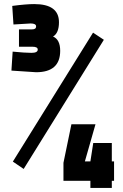

<svg xmlns="http://www.w3.org/2000/svg" viewBox="-20 -821 601 941"><path d="M148 -801Q269 -801 269 -712Q269 -659 240 -642Q275 -627 275 -572Q275 -467 157 -467L36 -475L42 -568Q103 -562 134 -562Q165 -562 165 -578Q165 -592 139 -592H73V-677H137Q157 -677 157 -691.5Q157 -706 130 -706L46 -701L40 -792Q108 -801 148 -801ZM43 -29 436 -661 489 -626 96 7ZM423 100V65H291V-23L330 -212H448L396 -30H423L437 -120H528V-30H539V65H528V100Z"/></svg>

Font: Titillium Web
Style: Bold
Weight: 700
Version: Version 1.001;PS 57.000;hotconv 1.0.70;makeotf.lib2.5.55311